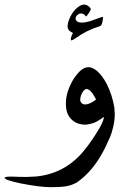

<svg xmlns="http://www.w3.org/2000/svg" viewBox="-145 -545 559 825"><path d="M223.1 -9.3Q185.1 -9.3 161.6 -32.5Q138.2 -55.7 138.2 -97.2V-103Q138.2 -134.3 152.6 -168.9Q167 -203.6 184.6 -224.1Q210 -256.3 235.4 -256.3Q239.3 -256.3 241.2 -255.9Q278.3 -248.5 312.5 -186.5Q336.9 -138.7 346.2 -84L348.1 -54.7Q348.1 -26.9 341.3 1Q334.5 28.8 327.9 44.2Q321.3 59.6 305.7 91.8Q257.3 189.5 184.6 239.3Q162.6 251.5 138.9 255.4Q115.2 259.3 74.2 259.3Q26.4 259.3 -55.2 243.2Q-125 228.5 -125 219.2Q-125 213.9 -99.6 213.9H-92.3Q-61.5 215.3 -31.7 215.3L10.3 213.4Q133.8 201.2 214.4 104Q250 61 284.2 2.4Q300.3 -27.3 301.8 -42.5Q300.3 -41 278.3 -27.3Q256.8 -12.7 223.1 -9.3ZM199.7 -115.7Q199.7 -107.9 205.6 -102.1Q211.4 -96.2 221.7 -96.2Q240.2 -96.2 267.6 -117.2Q266.1 -122.6 252.4 -144Q237.8 -162.6 227.1 -162.6H225.1Q215.3 -159.7 207.5 -144.8Q199.7 -129.9 199.7 -115.7ZM216.8 -525.4Q225.1 -525.4 234.9 -518.6Q244.6 -511.7 245.1 -505.4Q245.1 -501 233.9 -484.9Q225.1 -471.7 223.6 -475.1Q215.3 -487.3 203.1 -487.3Q195.3 -487.3 187.5 -480.5Q179.7 -473.6 179.7 -464.8Q182.1 -447.8 207 -447.8Q220.2 -447.8 240.7 -453.6L280.8 -467.8Q295.4 -473.1 296.9 -472.2Q297.4 -472.2 297.6 -470Q297.9 -467.8 297.1 -463.4Q296.4 -459 295.4 -452.6Q292.5 -433.6 281.7 -431.6Q228.5 -415.5 182.1 -382.3Q165 -371.1 162.1 -371.1Q158.2 -374 159.7 -380.9Q161.1 -387.7 163.6 -394Q164.1 -396 168.5 -402.8Q168 -403.3 163.8 -405.8Q159.7 -408.2 158.7 -408.9Q157.7 -409.7 154.5 -411.9Q151.4 -414.1 150.6 -415.8Q149.9 -417.5 148.2 -419.9Q146.5 -422.4 146 -425.3Q145.5 -428.2 145.5 -431.6V-435.5Q148.4 -460 163.8 -484.9Q179.2 -509.8 201.7 -522Q210.9 -525.4 216.8 -525.4Z"/></svg>

Font: Noon
Style: Regular
Weight: 400
Designer: Mohammad Saleh Souzanchi
Foundry: Farsi Font Store
Version: Version 0.09